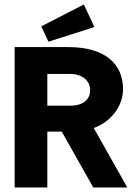

<svg xmlns="http://www.w3.org/2000/svg" viewBox="-20 -832 603 852"><path d="M195 -647 399 -712 352 -812 163 -715ZM45 0H190V-248H254L394 0H545L396 -264C474 -292 526 -362 526 -437C526 -548 446 -623 284 -623H45ZM190 -363V-504H289C349 -504 380 -471 380 -432C380 -390 349 -363 290 -363Z"/></svg>

Font: Inconsolata SemiExpanded Black
Style: Regular
Weight: 900
Width: 6
Monospace: yes
Designer: Raph Levien, Cyreal, Brenton Simpson
Foundry: Raph Levien, Cyreal, Google
Version: Version 3.100